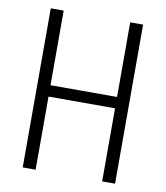

<svg xmlns="http://www.w3.org/2000/svg" viewBox="-81 -778 729 845"><g transform="rotate(10 284.0 -355.5)"><path d="M490.2 0H432.6V-326.7H135.3V0H77.6V-710.9H135.3V-377.4H432.6V-710.9H490.2Z"/></g></svg>

Font: RobotoCondensed-Light
Style: Light
Weight: 300
Designer: Google
Version: Version 1.200311; 2013